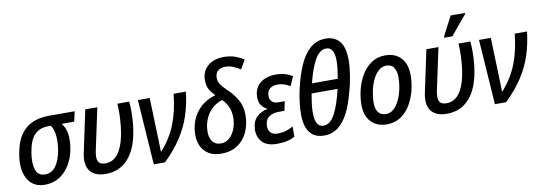

<svg xmlns="http://www.w3.org/2000/svg" viewBox="-59 -1167 4419 1567"><g transform="rotate(-10 2151.0 -383.0)"><path d="M210 10Q146 10 104 -25.5Q62 -61 47 -124Q32 -187 46 -269Q62 -368 101.5 -427Q141 -486 201 -512.5Q261 -539 338 -539H553L535 -456H431Q462 -418 469.5 -365Q477 -312 466 -246Q454 -174 420 -116Q386 -58 333 -24Q280 10 210 10ZM226 -73Q284 -73 318 -122Q352 -171 365 -251Q375 -312 370.5 -365Q366 -418 342 -456H319Q249 -456 206 -413Q163 -370 146 -263Q133 -178 151 -125.5Q169 -73 226 -73Z M715 9Q625 9 585.5 -43Q546 -95 568 -195L641 -539H741L667 -192Q654 -131 668.5 -103.5Q683 -76 727 -76Q848 -76 890 -271Q898 -310 903 -357.5Q908 -405 909 -452.5Q910 -500 907 -539H1005Q1009 -502 1009 -455Q1009 -408 1004.5 -359Q1000 -310 991 -267Q963 -131 892.5 -61Q822 9 715 9Z M1114 0 1077 -539H1175L1185 -234Q1186 -201 1187.5 -160.5Q1189 -120 1189 -93H1193Q1275 -185 1317 -292.5Q1359 -400 1373 -539H1475Q1463 -435 1433.5 -344.5Q1404 -254 1349 -169.5Q1294 -85 1207 0Z M1673 10Q1611 10 1570 -15Q1529 -40 1509 -82Q1489 -124 1489 -175Q1489 -282 1546 -360.5Q1603 -439 1707 -469Q1676 -499 1660 -528.5Q1644 -558 1644 -604Q1644 -677 1694.5 -720.5Q1745 -764 1827 -764Q1882 -764 1923.5 -748.5Q1965 -733 1993 -713L1950 -639Q1923 -657 1892 -670Q1861 -683 1826 -683Q1785 -683 1763.5 -662.5Q1742 -642 1742 -607Q1742 -572 1762 -546Q1782 -520 1817 -486Q1863 -442 1892 -389.5Q1921 -337 1921 -267Q1921 -192 1893 -129Q1865 -66 1809.5 -28Q1754 10 1673 10ZM1683 -73Q1727 -73 1757.5 -102Q1788 -131 1803.5 -174.5Q1819 -218 1819 -264Q1819 -314 1801.5 -353.5Q1784 -393 1754 -420Q1705 -405 1668.5 -371Q1632 -337 1612 -288.5Q1592 -240 1592 -184Q1592 -135 1615 -104Q1638 -73 1683 -73Z M2135 10Q2052 10 2012.5 -32Q1973 -74 1976 -140Q1980 -205 2015.5 -239Q2051 -273 2104 -284V-287Q2073 -301 2055 -329.5Q2037 -358 2040 -402Q2042 -451 2066.5 -483.5Q2091 -516 2131 -532.5Q2171 -549 2218 -549Q2262 -549 2295.5 -539.5Q2329 -530 2358 -512L2324 -434Q2303 -448 2277 -457Q2251 -466 2222 -466Q2184 -466 2159 -448Q2134 -430 2133 -392Q2131 -361 2148.5 -341.5Q2166 -322 2204 -322H2256L2240 -245H2191Q2144 -245 2112 -223Q2080 -201 2078 -155Q2075 -117 2094 -94.5Q2113 -72 2154 -72Q2191 -72 2222 -81Q2253 -90 2283 -108V-24Q2230 10 2135 10Z M2368 -192Q2368 -238 2374.5 -293Q2381 -348 2394 -404Q2418 -509 2454 -591Q2490 -673 2543.5 -720Q2597 -767 2673 -767Q2745 -767 2786.5 -718.5Q2828 -670 2828 -561Q2828 -508 2817 -437Q2806 -366 2786 -300Q2762 -206 2727 -136.5Q2692 -67 2642.5 -28.5Q2593 10 2525 10Q2446 10 2407 -42Q2368 -94 2368 -192ZM2500 -427H2714Q2721 -469 2725.5 -506Q2730 -543 2730 -574Q2730 -687 2663 -687Q2608 -687 2569 -617.5Q2530 -548 2500 -427ZM2465 -188Q2465 -70 2534 -70Q2590 -70 2629 -143.5Q2668 -217 2698 -346H2483Q2474 -298 2469.5 -259Q2465 -220 2465 -188Z M3045 9Q2963 9 2915 -42Q2867 -93 2867 -183Q2867 -243 2882.5 -307Q2898 -371 2930 -425.5Q2962 -480 3011.5 -514Q3061 -548 3128 -548Q3211 -548 3258 -496Q3305 -444 3305 -353Q3305 -290 3289 -226.5Q3273 -163 3241 -109.5Q3209 -56 3160 -23.5Q3111 9 3045 9ZM3053 -75Q3087 -75 3114.5 -98.5Q3142 -122 3162 -162.5Q3182 -203 3193 -253.5Q3204 -304 3204 -358Q3204 -401 3185 -432.5Q3166 -464 3122 -464Q3085 -464 3056 -437.5Q3027 -411 3007.5 -368.5Q2988 -326 2978 -276.5Q2968 -227 2968 -181Q2968 -130 2990 -102.5Q3012 -75 3053 -75Z M3542 9Q3452 9 3412.5 -43Q3373 -95 3395 -195L3468 -539H3568L3494 -192Q3481 -131 3495.5 -103.5Q3510 -76 3554 -76Q3675 -76 3717 -271Q3725 -310 3730 -357.5Q3735 -405 3736 -452.5Q3737 -500 3734 -539H3832Q3836 -502 3836 -455Q3836 -408 3831.5 -359Q3827 -310 3818 -267Q3790 -131 3719.5 -61Q3649 9 3542 9ZM3627 -606 3629 -618 3711 -776H3830L3828 -766L3695 -606Z M3941 0 3904 -539H4002L4012 -234Q4013 -201 4014.5 -160.5Q4016 -120 4016 -93H4020Q4102 -185 4144 -292.5Q4186 -400 4200 -539H4302Q4290 -435 4260.5 -344.5Q4231 -254 4176 -169.5Q4121 -85 4034 0Z"/></g></svg>

Font: Noto Sans SemiCondensed Medium
Style: Italic
Weight: 500
Width: 4
Italic angle: -12°
Designer: Monotype Design Team
Foundry: Monotype Imaging Inc.
Version: Version 2.013; ttfautohint (v1.8.4.7-5d5b)